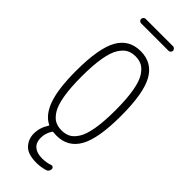

<svg xmlns="http://www.w3.org/2000/svg" viewBox="-353 -945 1206 1206"><g transform="rotate(45 250.0 -342.5)"><path d="M127.9 -905.3H372.1Q379.9 -905.3 385.7 -898.9Q391.6 -892.6 391.6 -884.8Q391.6 -877 385.7 -871.1Q379.9 -865.2 372.1 -865.2H127.9Q120.1 -865.2 114.3 -871.1Q108.4 -877 108.4 -884.8Q108.4 -892.6 114.3 -898.9Q120.1 -905.3 127.9 -905.3ZM308.1 -681.2Q283.2 -694.3 250 -694.3Q216.8 -694.3 191.9 -681.2Q167 -668 145 -633.8Q123 -599.6 111.3 -532.2Q99.6 -464.8 99.6 -364.7Q99.6 -264.6 111.3 -197.3Q123 -129.9 145 -95.7Q167 -61.5 191.9 -48.8Q216.8 -36.1 250 -36.1Q283.2 -36.1 308.1 -48.8Q333 -61.5 355 -95.7Q377 -129.9 388.7 -197.3Q400.4 -264.6 400.4 -364.7Q400.4 -464.8 388.7 -532.2Q377 -599.6 355 -633.8Q333 -668 308.1 -681.2ZM170.9 -5.9Q110.4 -35.2 80.1 -121.6Q49.8 -208 49.8 -365.2Q49.8 -565.4 98.6 -652.8Q147.5 -740.2 250 -740.2Q352.5 -740.2 401.4 -652.8Q450.2 -565.4 450.2 -365.2Q450.2 -165 401.4 -77.6Q352.5 9.8 250 9.8Q239.3 9.8 220.7 7.8Q216.8 7.8 213.9 11.7Q189.5 49.8 190.4 90.8Q190.4 130.9 215.8 152.8Q241.2 174.8 288.1 174.8Q325.2 174.8 358.4 163.1Q365.2 160.2 372.1 165Q378.9 169.9 378.9 177.7Q378.9 202.1 356.4 209Q318.4 219.7 282.2 219.7Q205.1 219.7 172.9 184.6Q140.6 149.4 140.6 100.6Q140.6 47.9 171.9 0Q173.8 -3.9 170.9 -5.9Z"/></g></svg>

Font: Rounded-L Mgen+ 1m light
Style: Regular
Weight: 200
Designer: [Source Han Sans]
Ryoko NISHIZUKA  (kana & ideographs); Paul D. Hunt (Latin, Greek & Cyrillic); Wenlong ZHANG  (bopomofo
Version: Version 1.059.20150602